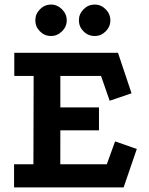

<svg xmlns="http://www.w3.org/2000/svg" viewBox="-20 -820 650 840"><path d="M42.5 -589H496.2L555.5 -411.8L459.8 -379.2L422 -487.8H244V-350.2H413V-249.8H244L243.8 -101.2H447.2L483.5 -201.5L578.5 -168.2L520.8 0H41.5V-101.2H126.2L127.2 -487.8H42.5ZM394.5 -800Q422 -800 442.4 -779.4Q462.8 -758.8 462.8 -730.9Q462.8 -703 442.4 -682.8Q422 -662.5 394.5 -662.5Q365.8 -662.5 345.5 -682.8Q325.2 -703 325.2 -731.2Q325.2 -758.8 345.5 -779.4Q365.8 -800 394.5 -800ZM203.4 -800Q230.5 -800 251.2 -779.4Q272 -758.8 272 -730.9Q272 -703 251.1 -682.8Q230.3 -662.5 203.2 -662.5Q175 -662.5 154.8 -682.8Q134.5 -703 134.5 -731.2Q134.5 -758.8 154.8 -779.4Q175.1 -800 203.4 -800Z"/></svg>

Font: Podkova VF Beta
Style: Regular
Weight: 400
Designer: Ilya Yudin
Foundry: Cyreal (www.cyreal.org)
Version: Version 2.100